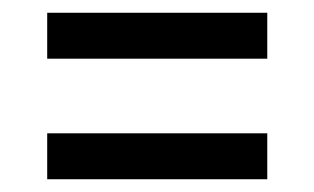

<svg xmlns="http://www.w3.org/2000/svg" viewBox="-20 -481 493 301"><path d="M54 -461H399V-389H54ZM54 -272H399V-200H54Z"/></svg>

Font: Fira Sans Condensed
Style: Regular
Weight: 400
Width: 3
Designer: bBox Type GmbH & Carrois Corporate GbR & Edenspiekermann AG
Foundry: bBox Type GmbH & Carrois Corporate GbR & Edenspiekermann AG
Version: Version 4.301